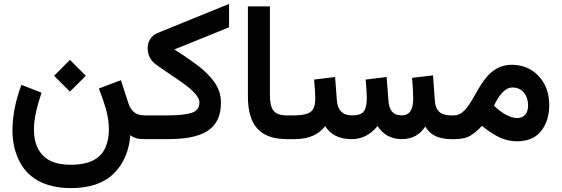

<svg xmlns="http://www.w3.org/2000/svg" viewBox="-20 -713 2878 984"><path d="M257.3 -324.7 338.4 -243.7 419.9 -324.7 338.4 -406.2ZM343.8 131.3C295.4 131.3 257.8 123 230 106.9C174.8 74.2 153.8 17.6 153.8 -48.3C153.8 -106.4 170.9 -172.9 192.9 -237.8L89.8 -278.3C60.5 -200.7 43.9 -120.1 43.9 -45.9C43.9 9.3 54.2 59.6 75.2 104.5C116.2 194.3 203.6 251 343.8 251C439 251 512.2 226.1 562.5 176.8C612.8 127.4 641.6 61.5 647.9 -20.5C667 -4.9 687 0 721.7 0H738.8V-121.6H719.7C672.9 -121.6 649.4 -147.9 637.7 -185.1L599.6 -302.2L486.8 -259.3C499 -229 510.7 -195.3 522 -157.7C532.7 -120.1 538.1 -83.5 538.1 -46.9C538.1 -14.2 532.2 15.6 520.5 42.5C497.1 96.7 443.4 131.3 343.8 131.3Z M1153.8 -573.2V-692.9L786.6 -543.5C752.9 -529.8 736.8 -498 736.8 -465.3C736.8 -435.5 750 -404.8 774.9 -385.7C815.9 -355 870.6 -320.8 918.9 -286.1C967.3 -251 1002 -217.3 1002 -188C1002 -161.1 988.8 -143.6 962.4 -134.8C935.5 -126 894 -121.6 837.9 -121.6H719.2V0H838.4C1012.2 0 1112.3 -44.9 1112.3 -186C1112.3 -225.6 1101.1 -260.7 1078.6 -292.5C1055.7 -323.7 1026.4 -353 990.2 -379.9C953.6 -406.7 915 -433.6 873.5 -459.5Z M1250.5 -218.8C1250.5 -70.8 1313 0 1450.2 0H1462.4V-121.6H1450.2C1417.5 -121.6 1395 -129.4 1382.3 -145C1369.6 -160.2 1363.3 -187.5 1363.3 -226.1V-680.2H1250.5Z M2038.6 0C2097.7 0 2132.8 -25.4 2159.7 -64.5C2183.6 -21.5 2228 0 2293 0H2306.6V-121.6H2292C2238.8 -121.6 2211.9 -144.5 2208.5 -197.8L2199.2 -326.7L2091.8 -314C2095.2 -272.9 2097.7 -233.4 2097.7 -210C2097.7 -152.8 2081.1 -121.6 2038.1 -121.6C1991.2 -121.6 1974.1 -152.3 1970.7 -197.8L1961.4 -318.4L1854 -305.2C1855.5 -286.1 1856.9 -267.6 1858.4 -249C1859.4 -230.5 1859.9 -217.3 1859.9 -210C1859.9 -179.2 1855 -156.7 1844.7 -142.6C1834.5 -128.4 1814 -121.6 1784.2 -121.6C1734.9 -121.6 1710 -150.4 1706.5 -197.8L1697.3 -318.4L1589.8 -305.2C1591.3 -286.1 1592.8 -267.6 1594.2 -249.5C1595.2 -231 1595.7 -217.8 1595.7 -210C1595.7 -173.3 1587.4 -149.9 1570.8 -138.7C1553.7 -127.4 1526.4 -121.6 1488.8 -121.6H1442.9V0H1487.8C1567.9 0 1612.8 -24.9 1646.5 -66.4C1673.3 -24.9 1714.4 0 1783.2 0C1838.4 0 1880.4 -25.4 1915 -66.9C1940.9 -27.3 1979.5 0 2038.6 0Z M2629.4 11.2C2683.6 11.2 2725.1 -6.3 2752.9 -41C2780.8 -75.7 2794.9 -121.1 2794.9 -177.2C2794.9 -213.9 2787.1 -248 2771.5 -278.8C2739.7 -340.8 2681.2 -380.9 2602.5 -380.9C2423.3 -380.9 2416 -121.6 2306.2 -121.6H2287.1V0H2308.6C2345.2 0 2373 -6.3 2392.6 -19C2412.1 -31.7 2431.2 -47.9 2450.2 -67.9C2508.3 -20.5 2562.5 11.2 2629.4 11.2ZM2606 -264.6C2630.9 -264.6 2650.9 -255.9 2665 -238.3C2679.2 -220.7 2686.5 -199.2 2686.5 -173.3C2686.5 -135.7 2669.9 -107.9 2629.4 -107.9C2613.3 -107.9 2591.8 -114.3 2566.4 -128.4C2550.3 -138.2 2531.2 -152.3 2511.7 -171.4C2531.7 -212.9 2562.5 -264.6 2606 -264.6Z"/></svg>

Font: Vazirmatn SemiBold
Style: Regular
Weight: 600
Designer: Saber Rastikerdar
Foundry: Saber Rastikerdar
Version: Version 33.003